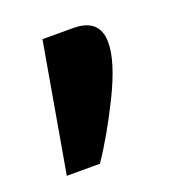

<svg xmlns="http://www.w3.org/2000/svg" viewBox="-63 -173 318 354"><g transform="rotate(-20 96.0 4.0)"><path d="M116 -122Q168 -122 168 -75Q168 -38 137.5 24Q107 86 77 130H12L56 -122Z"/></g></svg>

Font: Khand Semibold
Style: Regular
Weight: 600
Designer: Devanagari: Sanchit Sawaria, Jyotish Sonowal; Latin: Satya Rajpurohit
Foundry: Indian Type Foundry
Version: Version 1.100;PS 1.0;hotconv 1.0.78;makeotf.lib2.5.61930; tt